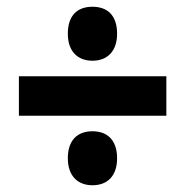

<svg xmlns="http://www.w3.org/2000/svg" viewBox="-20 -637 549 569"><path d="M181 -537C181 -484 211 -457 254 -457C298 -457 327 -485 327 -537C327 -591 299 -617 254 -617C209 -617 181 -591 181 -537ZM36 -294H473V-411H36ZM181 -168C181 -115 211 -88 254 -88C298 -88 327 -115 327 -168C327 -221 299 -248 254 -248C209 -248 181 -221 181 -168Z"/></svg>

Font: Noto Sans Sinhala UI Condensed ExtraBold
Style: Regular
Weight: 800
Width: 3
Designer: Jelle Bosma - Monotype Design Team
Foundry: Monotype Imaging Inc.
Version: Version 2.006